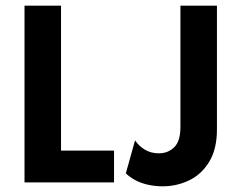

<svg xmlns="http://www.w3.org/2000/svg" viewBox="-20 -645 846 679"><path d="M66.7 0V-625H195.8V-112.5H383.3V0ZM554.9 13.9Q530.6 13.9 506.6 9Q482.6 4.2 461.8 -6.2Q441 -16.7 425 -31.9L457.6 -148.6Q471.5 -127.8 493.1 -115.3Q514.6 -102.8 541.7 -102.8Q574.3 -102.8 596.2 -124.3Q618.1 -145.8 618.1 -196.5V-625H747.2V-187.5Q747.2 -118.1 720.1 -73.3Q693.1 -28.5 649 -7.3Q604.9 13.9 554.9 13.9Z"/></svg>

Font: Afacad Flux
Style: Regular
Weight: 400
Designer: Kristian Moeller
Foundry: Dicotype
Version: Version 1.100